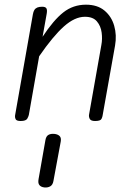

<svg xmlns="http://www.w3.org/2000/svg" viewBox="-20 -530 584 841"><path d="M70.5 0Q51.5 0 48 -8.8Q44.5 -17.5 46 -24.5L124 -467Q126 -479 130.5 -486.2Q135 -493.5 143.2 -497Q151.5 -500.5 164.5 -500.5Q179 -500.5 183.2 -493.5Q187.5 -486.5 184.5 -469.5L166.5 -369Q214.5 -442 257.5 -475.8Q300.5 -509.5 356.5 -509.5Q406.5 -509.5 437.5 -483.8Q468.5 -458 480.2 -417Q492 -376 484 -330.5L429.5 -24.5Q429 -18.5 424.5 -9.2Q420 0 396.5 0Q378 0 373.2 -9.2Q368.5 -18.5 370 -27.5L424 -333Q429 -359 425.2 -387.5Q421.5 -416 404.5 -436.2Q387.5 -456.5 352 -456.5Q307.5 -456.5 260 -414.2Q212.5 -372 151.5 -283.5L106.5 -27.5Q105.5 -21.5 99.8 -10.8Q94 0 70.5 0ZM174.5 291Q160 289.5 152.8 281Q145.5 272.5 149 254L179 83.5Q182 66.5 192.2 60.8Q202.5 55 218 56.5Q233 58 241 65.8Q249 73.5 246 90.5L214 263Q211 280 200 286.2Q189 292.5 174.5 291Z"/></svg>

Font: Edu VIC WA NT Hand
Style: Regular
Weight: 400
Designer: Tina and Corey Anderson, Eben Sorkin, Mirko Velimirovic
Foundry: Google for Education
Version: Version 1.000